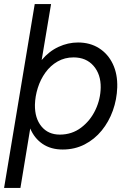

<svg xmlns="http://www.w3.org/2000/svg" viewBox="-25 -720 632 940"><path d="M-5 200 145 -700H225L179 -426Q215 -469 261.5 -490.5Q308 -512 357 -512Q416 -512 460 -484Q504 -456 527.5 -406.5Q551 -357 549 -292Q547 -233 527.5 -178.5Q508 -124 473 -81Q438 -38 389.5 -13Q341 12 282 12Q224 12 183.5 -15.5Q143 -43 123 -91L75 200ZM335 -439Q292 -439 257 -419Q222 -399 197.5 -365Q173 -331 160 -289.5Q147 -248 146 -207Q145 -141 178 -101Q211 -61 268 -61Q327 -61 372 -95Q417 -129 442 -181.5Q467 -234 468 -291Q469 -356 433 -397.5Q397 -439 335 -439Z"/></svg>

Font: Figtree
Style: Italic
Weight: 400
Italic angle: -9.5°
Foundry: Erik Kennedy
Version: Version 2.001; ttfautohint (v1.8.4.7-5d5b);gftools[0.9.27]